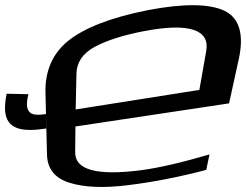

<svg xmlns="http://www.w3.org/2000/svg" viewBox="-165 -733 969 756"><path d="M737 -326 774 -495C797 -594 779 -661 720 -690C660 -719 558 -720 417 -693C271 -664 166 -623 102 -571C41 -521 12 -452 14 -368L20 -126C21 -68 51 -31 110 -13C168 5 244 8 340 -4C438 -16 540 -36 647 -64L660 -125C548 -92 459 -72 392 -63C215 -40 129 -64 131 -135L132 -235ZM620 -379 133 -302 136 -443C137 -487 160 -522 207 -548C255 -574 321 -595 405 -611C580 -644 662 -616 647 -532ZM-59 -321C-59 -334 -57 -347 -53 -362L-139 -364C-144 -338 -146 -316 -145 -297C-139 -224 -80 -212 17 -227L16 -284C-33 -276 -57 -283 -59 -321Z"/></svg>

Font: Gamestation Warped
Style: Regular
Weight: 400
Designer: Jonas Hecksher
Foundry: Jonas Hecksher, Playtypeª, e-types AS
Version: Version 1.003